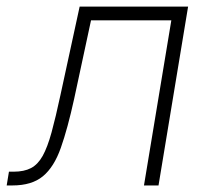

<svg xmlns="http://www.w3.org/2000/svg" viewBox="-59 -566 639 586"><path d="M-38.6 0 -31.7 -42H-17.6Q14.6 -42 35.6 -53Q56.6 -64 71.3 -90.3Q85.9 -116.7 98.4 -162.1Q110.8 -207.5 125.5 -275.9L184.1 -545.9H515.1L424.8 0H380.4L463.9 -503.9H218.8L167.5 -265.1Q147.5 -173.8 126.7 -115Q106 -56.2 72 -28.1Q38.1 0 -21 0Z"/></svg>

Font: Inter ExtraLight
Style: Italic
Weight: 250
Italic angle: -9.3988°
Designer: Rasmus Andersson
Foundry: rsms
Version: Version 4.001;git-66647c0bb